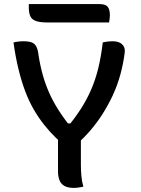

<svg xmlns="http://www.w3.org/2000/svg" viewBox="-20 -911 690 940"><path d="M388 3Q379 5 372 6Q365 7 358 8Q351 9 342 9Q311 9 294 -1.5Q277 -12 270.5 -30.5Q264 -49 264 -72Q264 -119 264 -166Q264 -213 264 -260H376Q376 -234 376 -208.5Q376 -183 376 -157Q376 -131 376 -106Q376 -76 378.5 -49Q381 -22 388 3ZM46 -703Q57 -706 69.5 -707.5Q82 -709 94 -709Q120 -709 135 -703.5Q150 -698 158 -682.5Q166 -667 169 -639Q177 -588 190 -542Q203 -496 222 -454Q241 -412 267.5 -370.5Q294 -329 330 -285L287 -307H352L307 -285Q347 -333 376.5 -379Q406 -425 427 -474Q448 -523 461.5 -578.5Q475 -634 483 -703Q494 -706 506.5 -707.5Q519 -709 532 -709Q562 -709 577.5 -694.5Q593 -680 591 -657Q584 -599 569 -545Q554 -491 531.5 -443Q509 -395 481.5 -352Q454 -309 422.5 -272.5Q391 -236 358 -207Q337 -207 322 -207.5Q307 -208 295.5 -211Q284 -214 274.5 -219.5Q265 -225 255 -235Q224 -265 196.5 -299.5Q169 -334 145.5 -374.5Q122 -415 103.5 -464Q85 -513 70.5 -572.5Q56 -632 46 -703ZM121 -891H467Q497 -891 507.5 -877.5Q518 -864 518 -835Q518 -827 516.5 -817.5Q515 -808 514 -801H213Q175 -801 155 -808.5Q135 -816 128 -832.5Q121 -849 121 -876Q121 -879 121 -883.5Q121 -888 121 -891Z"/></svg>

Font: Recursive Casual Medium
Style: Regular
Weight: 500
Version: Version 1.047